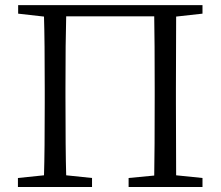

<svg xmlns="http://www.w3.org/2000/svg" viewBox="-20 -749 884 769"><path d="M791 -694.3 685.5 -682.6Q684.6 -586.9 684.6 -391.6V-336.9Q684.6 -142.6 685.5 -46.9L791 -36.1V0H495.1V-36.1L597.7 -45.9Q599.6 -142.6 599.6 -364.3V-391.6Q599.6 -587.9 597.7 -683.6H245.1Q242.2 -587.9 242.2 -391.6V-364.3Q242.2 -143.6 245.1 -46.9L348.6 -36.1V0H51.8V-36.1L156.2 -46.9Q159.2 -142.6 159.2 -336.9V-391.6Q159.2 -586.9 156.2 -682.6L52.7 -694.3V-728.5H791Z"/></svg>

Font: GenYoMin JP Regular
Style: Regular
Weight: 400
Version: Version 1.001;PS 1;hotconv 16.6.51;makeotf.lib2.5.65220 DEVE